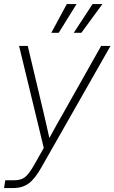

<svg xmlns="http://www.w3.org/2000/svg" viewBox="-38 -748 579 972"><path d="M-17.6 204.1 -11.2 164.6H34.7Q68.4 164.6 88.4 148.9Q108.4 133.3 135.3 86.4L183.6 1L58.6 -515.6H102.5L181.6 -182.1Q189.5 -148.9 197 -115.7Q204.6 -82.5 211.9 -49.3Q230 -82.5 248.5 -115.7Q267.1 -148.9 286.1 -182.1L474.1 -515.6H521.5L170.9 100.6Q138.7 157.7 106.9 180.9Q75.2 204.1 28.3 204.1ZM374 -582H335.4L430.7 -727.5H480.5ZM259.3 -582H221.7L300.3 -727.5H349.6Z"/></svg>

Font: Inter Display ExtraLight
Style: Italic
Weight: 200
Italic angle: -9.39999°
Designer: Rasmus Andersson
Foundry: rsms
Version: Version 4.000;git-a52131595